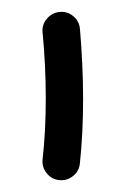

<svg xmlns="http://www.w3.org/2000/svg" viewBox="-20 -716 207 323"><path d="M79.8 -413Q92.8 -411.7 103 -420Q113.2 -428.2 114.4 -441.2Q119.8 -491.7 119.8 -549.8Q119.8 -579.8 118.3 -609.7Q116.9 -639.6 114.5 -667.4Q113.3 -680.3 103.4 -688.7Q93.5 -697.1 80.6 -695.9Q67.6 -694.7 59 -684.7Q50.4 -674.7 51.6 -661.7Q57 -606.3 57 -549.8Q57 -495.1 51.6 -447.5Q50.4 -434.6 58.7 -424.4Q66.9 -414.2 79.8 -413Z"/></svg>

Font: Mikhak VF
Style: Regular
Weight: 100
Designer: Amin Abedi
Version: Version 3.001